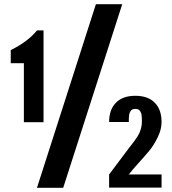

<svg xmlns="http://www.w3.org/2000/svg" viewBox="-20 -895 821 915"><path d="M750 -313.5Q750 -278.8 731.7 -241Q713.4 -203.1 691.9 -177.2Q670.4 -151.4 638.4 -116Q606.4 -80.6 593.8 -63.5H750V-1H500V-63.5L593.8 -188.5Q597.2 -192.9 607.2 -205.8Q617.2 -218.8 621.8 -224.9Q626.5 -231 634.5 -243.7Q642.6 -256.3 646.2 -265.6Q649.9 -274.9 653.1 -287.8Q656.2 -300.8 656.2 -313.5Q656.2 -323.7 656 -329.1Q655.8 -334.5 655 -343.3Q654.3 -352.1 652.3 -356.7Q650.4 -361.3 647 -366.5Q643.6 -371.6 638.2 -373.8Q632.8 -376 625 -376Q617.2 -376 611.8 -373.8Q606.4 -371.6 603 -366.5Q599.6 -361.3 597.7 -356.7Q595.7 -352.1 595 -343.3Q594.2 -334.5 594 -329.1Q593.8 -323.7 593.8 -313.5H500Q500 -372.6 532.5 -405.5Q564.9 -438.5 625 -438.5Q685.1 -438.5 717.5 -405.5Q750 -372.6 750 -313.5ZM437 -875H562.5L281.2 0H156.2ZM31.2 -656.2Q113.3 -696.8 156.2 -750H187.5V-312.5H93.8V-593.8H31.2Z"/></svg>

Font: OswaldRegular
Style: Regular
Weight: 400
Designer: vernon adams
Foundry: vernon adams
Version: Version 1.000